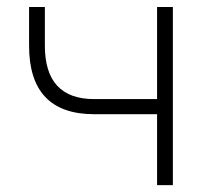

<svg xmlns="http://www.w3.org/2000/svg" viewBox="-20 -538 626 558"><path d="M253.9 -206.1Q64.5 -206.1 64.5 -405.3V-517.6H110.4V-405.3Q110.4 -250 253.9 -250H436.5V-517.6H482.4V0H436.5V-206.1Z"/></svg>

Font: Cascadia Code NF ExtraLight
Style: Regular
Weight: 200
Monospace: yes
Designer: Aaron Bell
Foundry: Saja Typeworks
Version: Version 2404.023; ttfautohint (v1.8.4)